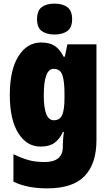

<svg xmlns="http://www.w3.org/2000/svg" viewBox="-20 -797 602 1057"><path d="M275 -418Q311 -418 323 -384.5Q335 -351 335 -282V-256Q335 -194 322.5 -164.5Q310 -135 276 -135Q221 -135 221 -272Q221 -418 275 -418ZM206 -563Q129 -563 81.5 -487.5Q34 -412 34 -274Q34 -139 80.5 -64.5Q127 10 203 10Q252 10 280.5 -11Q309 -32 326 -70H332Q329 -53 327.5 -32.5Q326 -12 326 2V10Q326 95 226 95Q175 95 137.5 84.5Q100 74 54 52V203Q129 240 240 240Q381 240 446 172Q511 104 511 -25V-553H351L337 -485H330Q311 -524 282.5 -543.5Q254 -563 206 -563ZM280 -777Q235 -777 209.5 -757.5Q184 -738 184 -691Q184 -645 210 -626Q236 -607 280 -607Q324 -607 350.5 -626Q377 -645 377 -691Q377 -738 351 -757.5Q325 -777 280 -777Z"/></svg>

Font: Noto Sans Display SemiCondensed Black
Style: Regular
Weight: 900
Width: 4
Designer: Monotype Design Team
Foundry: Monotype Imaging Inc.
Version: Version 1.900